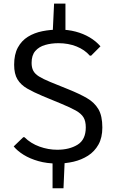

<svg xmlns="http://www.w3.org/2000/svg" viewBox="-20 -882 637 1047"><path d="M266.6 144.5V-21H333.5L326.2 144.5ZM267.1 -696.8 274.9 -862.3H336.9V-696.8ZM292.5 9.8Q235.8 9.8 189.5 -3.4Q143.1 -16.6 108.9 -37.8Q74.7 -59.1 54.7 -83.5L106.9 -133.8H113.3Q147.9 -99.6 195.6 -82.5Q243.2 -65.4 292 -65.4Q358.4 -65.4 403.1 -93Q447.8 -120.6 447.8 -187.5Q447.8 -221.2 435.5 -241.7Q423.3 -262.2 393.6 -279.1Q363.8 -295.9 311.5 -317.4L212.4 -358.4Q163.6 -378.9 128.7 -398.9Q93.8 -418.9 75.4 -449Q57.1 -479 57.1 -528.8Q57.1 -585.4 77.4 -622.8Q97.7 -660.2 132.3 -681.6Q167 -703.1 211.2 -711.9Q255.4 -720.7 302.7 -720.7Q350.1 -720.7 392.1 -709.7Q434.1 -698.7 468.8 -678.2Q503.4 -657.7 527.8 -629.4L477.1 -578.6H469.7Q441.9 -610.8 397.2 -628.7Q352.5 -646.5 298.8 -646.5Q259.3 -646.5 225.8 -636.7Q192.4 -627 172.4 -603.8Q152.3 -580.6 152.3 -539.1Q152.3 -513.7 161.4 -496.3Q170.4 -479 192.6 -465.1Q214.8 -451.2 253.9 -435.1L354 -394.5Q412.1 -371.1 453.4 -347.4Q494.6 -323.7 516.4 -287.1Q538.1 -250.5 538.1 -187Q538.1 -131.3 516.8 -93.5Q495.6 -55.7 460 -33Q424.3 -10.3 380.9 -0.2Q337.4 9.8 292.5 9.8Z"/></svg>

Font: Comme
Style: Regular
Weight: 400
Designer: Vernon Adams
Foundry: Vernon Adams
Version: Version 1.000;gftools[0.9.27]